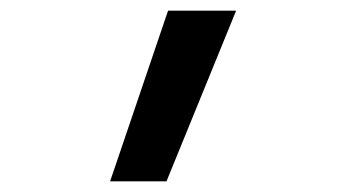

<svg xmlns="http://www.w3.org/2000/svg" viewBox="-20 -792 640 361"><path d="M187 -451 296 -772H424L293 -451Z"/></svg>

Font: Iosevka Slab Semibold Extended
Style: Regular
Weight: 600
Width: 7
Monospace: yes
Designer: Belleve Invis
Foundry: Belleve Invis
Version: Version 11.1.0; ttfautohint (v1.8.3)